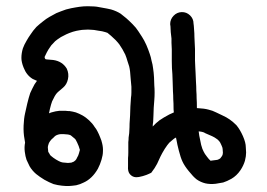

<svg xmlns="http://www.w3.org/2000/svg" viewBox="-20 -511 873 627"><path d="M628.8 -82Q629.7 -74.8 630.7 -68.1Q633.1 -55.2 636.9 -37.9Q640.8 -23 645.1 -15.8Q648 -9.1 656.1 1Q662.8 10.1 666.7 12.9Q666.7 13.9 668.1 13.9Q671 13.9 674.8 12.9Q684.9 12 689.7 11Q693 10.1 697.8 7.2Q699.8 6.2 701.7 2.9Q706 -1.9 707 -6Q707.9 -10.1 707.9 -12Q707.9 -18.2 707 -24.9Q707 -28.8 703.1 -36.9Q698.8 -47 695.9 -49.9Q690.6 -56.1 686.8 -58Q682 -61.9 672.9 -66.2Q660 -71.9 650.8 -75.8Q646 -79.1 640.8 -80.1Q637.9 -81.1 628.8 -82ZM182.7 -72.9H177.9Q175.1 -72.9 170 -71.5Q165 -70 161.9 -68.1Q158.8 -66.2 154 -60.9Q147.7 -56.1 143.9 -50.6Q140 -45.1 139.1 -42.2Q137.6 -38.8 136.7 -34.1Q135.7 -30.2 136.7 -24Q137.6 -16.8 137.6 -14.9Q140 -12 142.9 -6.2Q143.9 -3.8 147.7 -1Q153 3.8 163.1 10.1Q172.7 15.8 178.7 18Q184.7 20.1 190.9 20.1Q198.1 21.1 201.9 21.1Q205.8 21.1 212.9 20.1Q217.7 18.2 221.1 16.8Q223 15.8 226.4 12.5Q229.7 9.1 231.7 3.8Q236 -2.9 237.9 -10.6Q239.8 -18.2 240.8 -21.1Q240.8 -23 239.8 -24.9Q238.8 -27.8 236.9 -34.1Q234.1 -40.8 231.7 -46Q229.7 -49.9 226.9 -55.2Q224.9 -58 219.7 -61.9Q213.9 -67.1 211 -69.1Q207.7 -70 205.8 -71Q202.9 -71.9 201 -71.9Q194.7 -72.9 189 -72.9ZM189 -149.2H193.8Q201 -148.2 207.7 -148.2Q217.7 -146.8 227.8 -143.9Q238.8 -140 249.9 -133.8Q260 -128.1 271 -118Q282 -107.9 288.7 -96.9Q295 -89.2 298.8 -81.1Q303.1 -72.9 307 -62.8Q311.8 -51.8 313.7 -42.2Q317 -28.8 316.1 -15.8Q316.1 -4.8 311.5 10.6Q307 25.9 299.8 39.8Q290.6 56.1 278.7 67.6Q266.7 79.1 253.7 84.9Q241.7 91.1 228.8 94Q215.8 95.9 205.8 96.4Q195.7 96.9 182.3 95.4Q168.8 94 154.9 90.2Q141 84.9 124.7 75.8Q108.9 66.2 97.8 57.1Q84.9 46 76.7 32.1Q71 21.1 66.7 11Q62.8 0 60.9 -15.6Q59 -31.2 61.9 -45.1L60 -57.1Q56.1 -77.2 57.1 -101.2Q58 -124.2 61.9 -141Q64.7 -154.9 69.1 -173.1Q73.9 -192.8 78.7 -207.2Q84.9 -221.1 93 -236Q96.9 -240.8 100.7 -247Q93 -249.9 86.8 -253.2Q66.7 -265.2 57.1 -290.2Q49.9 -307.9 49.9 -321.8Q49.9 -337.2 54.7 -353Q59 -365 66.7 -377.9Q72.9 -389 80.1 -399Q87.8 -411 98.8 -423Q109.8 -433.1 119.9 -440.8Q130.9 -449.9 142 -456.1Q152 -461.9 164 -468.1Q177.9 -473.9 195.7 -480.1Q213.9 -484.9 226.9 -486.8Q239.8 -489.2 252.8 -490.2Q266.7 -491.1 280.1 -490.2Q295 -490.2 313.7 -485.9Q330.9 -483 342.9 -480.1Q360.7 -474.8 374.1 -466.2Q383.7 -459 392.3 -451.6Q401 -444.1 412.9 -432.1Q424.9 -420.1 431.7 -409.1Q437.9 -400 443.6 -390.9Q450.8 -379.9 458 -364Q464.7 -348.2 469.1 -334.8Q472.9 -324.2 474.8 -313.2Q478.7 -300.2 480.1 -286.8Q482 -274.8 483 -258Q483.9 -242.2 483.9 -232.1Q484.9 -221.1 484.9 -209.1Q484.9 -196.2 483.9 -184.2Q483 -175.1 482 -159.2Q481.1 -142 481.1 -133.8Q480.1 -122.8 480.1 -112.2Q478.7 -106 478.7 -97.8Q488.7 -108.9 500.7 -118Q513.7 -127.1 532.9 -137.2Q541 -141 547.7 -143.9Q546.8 -149.2 546.8 -154Q546.8 -175.1 545.8 -187.1Q545.8 -200 544.8 -212.9Q544.8 -224.9 543.9 -242Q542.9 -259 542.9 -269.1Q542 -279.1 541.5 -289Q541 -298.8 541 -311.5Q541 -324.2 541 -330Q541 -337.2 541 -350.1Q540 -364 540 -371.2Q540 -376 540 -385.1Q539.1 -396.2 537.6 -406.2Q536.7 -416.8 536.7 -424.9L535.7 -432.1Q535.7 -448 546.8 -459.5Q557.8 -471 573.4 -471.5Q589 -471.9 600.5 -460.9Q612 -449.9 612 -434.1L612.9 -426.9Q612.9 -421.1 613.9 -412.9Q614.9 -402.9 614.9 -390.9Q615.8 -378.9 615.8 -371.2Q615.8 -365 616.8 -351.1Q616.8 -337.2 616.8 -330Q616.8 -324.2 616.8 -313.2Q616.8 -302.2 617.7 -292.1Q617.7 -283 618.7 -272.9Q618.7 -262.8 619.9 -245.3Q621.1 -227.8 621.1 -214.9Q622.1 -202.9 622.1 -189.9Q623 -178.9 623 -157.8Q624.9 -157.8 625.9 -157.8Q647 -156.8 660.9 -153Q673.9 -150.1 685.9 -143.9Q693 -140 705 -134.8Q719.9 -128.1 730 -120.9Q741 -113.2 752 -102.2Q764 -87.8 773.4 -66.4Q782.7 -45.1 782.7 -30.2Q783.7 -21.1 783.7 -12.9Q783.7 -1 779.9 13.9Q775.1 30.2 765 45.1Q753 62.8 735.7 72.9Q720.9 81.1 708.9 84.9Q699.8 86.8 683.9 89.2Q665.7 91.1 650.8 87.8Q635 83.9 622.1 74.8Q611 66.2 596.6 48Q582.7 31.2 576 16.8Q569.8 3.8 564 -19.2Q558.8 -38.8 555.9 -56.1Q554.9 -59 554.9 -61.9Q548.7 -59 545.8 -56.1Q539.1 -50.8 532.9 -45.1Q527.1 -38.8 518 -24.9Q508.9 -10.1 504.1 0Q497.8 12.9 493 24Q485.9 37.9 473.9 53.2Q471 54.2 465.5 57.1Q460 60 446.5 64Q433.1 68.1 423 67.6Q412.9 67.1 404.8 58.5Q396.6 49.9 398.1 31.2Q398.1 24 398.1 18Q398.1 12 398.1 4.8Q399 -2.9 399 -12.9Q399 -24 399 -31.2Q399 -38.8 399 -47Q400 -54.2 400 -61.9Q401 -69.1 401.9 -75.8Q401.9 -83 402.9 -95Q402.9 -107.9 403.8 -118Q404.8 -126.1 404.8 -133.8Q404.8 -144.8 405.8 -163.1Q406.7 -180.8 407.7 -191.8Q409.1 -200 409.1 -209.1Q409.1 -219.2 409.1 -227.8Q407.7 -237.9 406.7 -254.2Q405.8 -268.1 404.8 -277.2Q403.8 -285.9 401.9 -294Q399 -304.1 395.7 -313.2Q393.8 -320.9 389 -332.9Q383.7 -343.9 379.9 -350.1Q375.1 -357.8 369.8 -365.9Q365.9 -371.2 357.8 -379.9Q348.7 -389 342.7 -394Q336.7 -399 330.9 -403.8Q328.1 -404.8 323.7 -406.2Q315.1 -409.1 299.8 -411Q285.9 -413.9 276.7 -413.9Q266.7 -414.9 257.1 -413.9Q248 -413.9 238.8 -412Q230.7 -411 217.7 -407.2Q204.8 -402.9 196.6 -399Q187.1 -393.8 178.9 -389.9Q172.7 -386.1 166.9 -381.8Q159.7 -377 153 -368.8Q146.8 -363.1 143.9 -357.8Q137.6 -349.2 132.9 -340Q129 -332.9 127.1 -328.1Q125.7 -326.1 125.7 -324.2Q125.7 -321.8 128.1 -318Q130 -318 131.9 -317Q142 -316.1 154 -315.1Q183.7 -310.8 198.1 -286.8Q205.8 -270 201.9 -252.5Q198.1 -235 186.1 -224.9Q178.9 -219.2 168.8 -210.1Q163.1 -204.8 158.8 -197.1Q154 -188 150.1 -179.9Q146.8 -171.2 142.9 -154.9Q141 -146.8 140 -141Q143.9 -142.9 147.7 -143.9Q162.1 -148.2 174.1 -149.2H181.8Q183.7 -149.2 189 -149.2Z"/></svg>

Font: Namteng
Style: Regular
Weight: 400
Designer: Khon Soe Zaw Thu
Foundry: MPUA
Version: Version 1.03 June 17, 2016